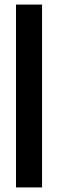

<svg xmlns="http://www.w3.org/2000/svg" viewBox="-20 -820 254 840"><path d="M50 0V-800H164V0Z"/></svg>

Font: Big Shoulders Text
Style: Bold
Weight: 700
Designer: Patric King
Foundry: XO Type Co
Version: Version 1.000; ttfautohint (v1.8.2)